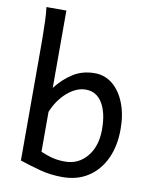

<svg xmlns="http://www.w3.org/2000/svg" viewBox="-88 -847 739 925"><g transform="rotate(10 282.0 -384.5)"><path d="M63.5 -781.2H161.1Q161.1 -727.5 161.1 -666.7Q161.1 -606 161.1 -550.3Q161.1 -494.6 161.1 -454.8Q161.1 -415 161.1 -402.8Q195.3 -447.8 241.5 -477.8Q287.6 -507.8 349.1 -507.8Q398.4 -507.8 436.5 -476.6Q474.6 -445.3 496.1 -390.1Q517.6 -335 517.6 -263.7Q517.6 -180.2 488.3 -118.2Q459 -56.2 406 -22Q353 12.2 280.8 12.2Q221.7 12.2 169.4 -2Q117.2 -16.1 70.8 -31.7Q70.8 -51.8 70.8 -90.8Q70.8 -129.9 70.8 -180.7Q70.8 -231.4 70.8 -286.1Q70.8 -340.8 70.8 -392.8Q70.8 -444.8 70.8 -486.6Q70.8 -528.3 70.8 -551.8Q70.8 -586.9 70.6 -629.9Q70.3 -672.9 68.8 -713.4Q67.4 -753.9 63.5 -781.2ZM161.1 -285.6V-90.3Q197.3 -75.2 223.4 -69.3Q249.5 -63.5 280.8 -63.5Q345.7 -63.5 387.7 -113.8Q429.7 -164.1 429.7 -246.6Q429.7 -328.1 401.1 -375.2Q372.6 -422.4 319.8 -422.4Q274.4 -422.4 230.2 -384.5Q186 -346.7 161.1 -285.6Z"/></g></svg>

Font: Andika LitF DSA DSG
Style: Regular
Weight: 400
Designer: Victor Gaultney, Annie Olsen, Julie Remington, Don Collingsworth, Eric Hays, Becca Hirsbrunner
Foundry: SIL International
Version: Version 6.200 ; LitF DSA DSG; ttfautohint (v1.8.3.10-c5d8)